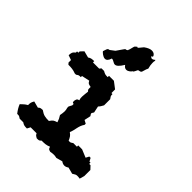

<svg xmlns="http://www.w3.org/2000/svg" viewBox="-215 -922 1050 1050"><g transform="rotate(45 310.0 -396.5)"><path d="M357 -636 358 -634C362 -638 366 -646 371 -657L374 -660L387 -663L393 -668C399 -690 404 -703 406 -705C402 -719 400 -732 400 -743C400 -750 400 -756 402 -762L399 -766C393 -760 387 -757 382 -757C377 -757 374 -759 370 -764C368 -766 375 -766 378 -769C378 -776 369 -789 350 -789C339 -789 325 -784 307 -771L288 -748C284 -744 281 -744 279 -747C262 -731 270 -746 259 -706C253 -701 264 -699 245 -691C245 -693 245 -693 244 -693C241 -693 232 -678 210 -647L185 -628C184 -628 184 -627 183 -627C169 -627 169 -612 163 -597C167 -591 185 -575 200 -575C211 -575 220 -583 226 -603H228C240 -603 249 -591 261 -591C271 -591 284 -600 302 -630C309 -619 317 -615 325 -615C340 -615 353 -629 357 -636ZM92 -525 74 -506V-496H64V-487C48 -474 48 -471 46 -449L74 -439V-420L82 -411C104 -411 120 -410 140 -402H150C164 -411 161 -411 178 -411V-420L224 -430C233 -414 235 -415 254 -411V-404C254 -393 253 -391 262 -383C261 -367 258 -354 258 -341C258 -333 258 -325 262 -316C247 -311 249 -312 244 -297C244 -278 242 -285 254 -279V-269L244 -250V-241C247 -231 248 -223 248 -216C248 -206 246 -197 244 -184C253 -170 257 -162 262 -146C240 -139 237 -137 224 -118C195 -118 182 -120 158 -137C142 -136 139 -136 130 -127L92 -137C83 -121 82 -117 82 -99C66 -90 60 -83 46 -70C54 -51 61 -40 74 -23C91 -23 88 -23 102 -14H130C143 -5 149 -4 168 -4L178 -23H224C230 -12 229 -13 244 -4H250C261 -4 263 -5 272 -14C294 -14 308 -14 328 -23C333 -8 333 -9 348 -4C358 -6 366 -7 374 -7C381 -7 387 -6 396 -4L432 -14C440 -8 448 -5 456 -5C464 -5 472 -8 480 -14L518 -4C532 -13 537 -16 546 -16C551 -16 557 -16 566 -14L574 -42V-89L556 -108H546V-118H538L528 -137H518L508 -118L462 -137H432V-127H404C390 -118 394 -118 377 -118C368 -137 365 -144 348 -156C361 -186 357 -213 377 -241V-250L358 -260L366 -297C360 -306 358 -309 358 -311C358 -313 360 -317 366 -326L358 -364C367 -373 370 -380 377 -392V-439C368 -453 366 -451 366 -468H358V-496L320 -525H282V-515C263 -515 260 -516 244 -525H224L216 -515H168V-525C149 -524 143 -524 130 -515Z"/></g></svg>

Font: GNUTypewriter
Style: Standard
Weight: 400
Version: Version 001.000